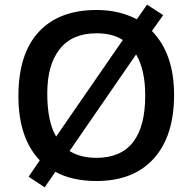

<svg xmlns="http://www.w3.org/2000/svg" viewBox="-20 -768 827 825"><path d="M221.2 -181.2 507.8 -596.2Q462.9 -625 395 -625Q290 -625 236.6 -557.1Q183.1 -489.3 183.1 -367.2Q183.1 -245.1 221.2 -181.2ZM394 -89.8Q604 -89.8 604 -357.9Q604 -467.8 564.9 -534.2L278.8 -119.1Q326.2 -89.8 394 -89.8ZM394 9.8Q290 9.8 217.8 -29.8L171.9 37.1L103 -8.8L150.9 -79.1Q59.1 -174.8 59.1 -355.5Q59.1 -536.1 146.2 -630.6Q233.4 -725.1 395 -725.1Q492.2 -725.1 567.9 -685.1L611.8 -748L681.2 -703.1L632.8 -634.8Q728 -537.1 728 -360.4Q728 -183.6 640.9 -86.9Q553.7 9.8 394 9.8Z"/></svg>

Font: OpenSans-Semibold
Style: Regular
Weight: 600
Foundry: Ascender Corporation
Version: Version 1.10